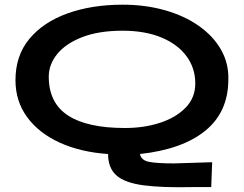

<svg xmlns="http://www.w3.org/2000/svg" viewBox="-20 -650 1040 819"><path d="M803 148Q672 151 592.5 140.5Q513 130 477 98.5Q441 67 441 7Q324 -1 235 -41.5Q146 -82 96 -150Q46 -218 46 -308Q46 -413 105.5 -484.5Q165 -556 268.5 -593Q372 -630 503 -630Q600 -630 683 -606.5Q766 -583 827.5 -540Q889 -497 922.5 -438.5Q956 -380 954 -311Q954 -173 856.5 -93Q759 -13 577 7Q582 33 614 40Q646 47 723 47L885 42L881 148ZM513 -104Q594 -104 662 -126Q730 -148 771.5 -190.5Q813 -233 813 -294Q813 -360 775 -411Q737 -462 667.5 -490.5Q598 -519 503 -519Q401 -519 330.5 -491.5Q260 -464 224 -419.5Q188 -375 188 -323Q188 -211 270 -157.5Q352 -104 513 -104Z"/></svg>

Font: Inconsolata UltraExpanded ExtraBold
Style: Regular
Weight: 800
Width: 9
Monospace: yes
Designer: Raph Levien, Cyreal, Brenton Simpson
Foundry: Raph Levien, Cyreal, Google
Version: Version 3.001; ttfautohint (v1.8.2.53-6de2)